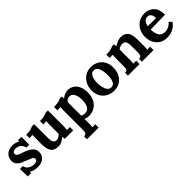

<svg xmlns="http://www.w3.org/2000/svg" viewBox="146 -1246 2296 2296"><g transform="rotate(-45 1294.0 -98.5)"><path d="M203.5 12.1Q170.9 12.1 140.3 3.9Q109.6 -4.4 92.4 -17.2L93.9 5.1H36.7L33.7 -123.9H82.5Q86.2 -89.5 118.8 -65.8Q151.4 -42.2 199.1 -42.2Q217.5 -42.2 234.1 -51Q250.8 -59.8 250.8 -79.6Q250.5 -101.2 228.3 -111.8Q206.1 -122.5 163.5 -139Q132.4 -151.1 101.4 -165Q70.4 -179 49.9 -202.6Q29.3 -226.3 29.3 -266.6Q29.3 -295.6 44.2 -323.4Q59 -351.3 90.2 -369.5Q121.4 -387.6 170.5 -387.6Q191.1 -387.6 216.9 -381.2Q242.8 -374.8 260.7 -361.9V-383.9H317.6V-250.8H268.8Q264.4 -276.9 250.3 -295.6Q236.2 -314.3 214.7 -324.5Q193.3 -334.8 166.1 -334.8Q147 -334.8 131.6 -325.8Q116.2 -316.8 116.2 -295.2Q116.2 -277.6 128.3 -267.7Q140.4 -257.8 161.3 -250.8Q182.3 -243.9 207.9 -235.1Q246.1 -221.9 275.9 -204.8Q305.8 -187.8 323.1 -163.4Q340.3 -139 340.3 -103.8Q340.3 -64.9 320.7 -39.1Q301.1 -13.2 269.7 -0.6Q238.4 12.1 203.5 12.1Z M550.4 12.1Q482.9 12.1 454.3 -27.5Q425.7 -67.1 425.7 -154V-240.2Q425.7 -254.1 426.3 -271.5Q426.8 -289 427.9 -305.8Q416.2 -305.1 399.7 -304.5Q383.2 -304 375.5 -303.3V-360.5H382.8Q429.8 -360.5 456.4 -368.2Q482.9 -375.9 491 -382.8H532.5V-153.3Q532.5 -104.5 545.1 -80.9Q557.8 -57.2 585.6 -57.2Q605.1 -57.2 625 -67.8Q645 -78.5 657.9 -93.1V-240.2Q657.9 -254.1 658.6 -271.5Q659.3 -289 660.8 -305.8Q649.1 -305.1 632.6 -304.5Q616.1 -304 608.4 -303.3V-360.5H626.3Q661.9 -360.5 688.9 -368.4Q715.8 -376.2 723.1 -382.8H764.6V-121Q764.6 -110.4 763.8 -91.1Q763.1 -71.9 761.3 -55Q773 -56.1 787.7 -56.7Q802.3 -57.2 810.4 -57.2V0H667.4Q666.3 -9.5 665.2 -19.6Q664.1 -29.7 663 -38.9Q639.9 -19.4 613.1 -3.7Q586.4 12.1 550.4 12.1Z M851.5 191.4V142.6Q872.8 142.6 882.1 134.2Q891.5 125.8 894 110.7Q896.6 95.7 896.6 75.9V-241.7Q896.6 -255.6 897.3 -272.3Q898.1 -289 899.9 -305.8Q887.4 -305.1 871.1 -304.5Q854.8 -304 846.4 -303.3V-360.5Q881.6 -360.5 905.4 -364.1Q929.2 -367.8 943.2 -372.9Q957.1 -378.1 962.2 -382.8H998.9Q1000 -375.1 1001.1 -364.5Q1002.2 -353.9 1002.6 -346.9Q1029 -369.6 1055 -378.6Q1081 -387.6 1104.1 -387.6Q1149.2 -387.6 1183.4 -364.1Q1217.5 -340.7 1236.5 -298.1Q1255.6 -255.6 1255.6 -197.7Q1255.6 -137.1 1232.5 -89.8Q1209.4 -42.5 1167.4 -15.2Q1125.4 12.1 1069.3 12.1Q1049.1 12.1 1032.8 7.7Q1016.5 3.3 1002.6 -1.5V70.8Q1002.6 81 1002 100.3Q1001.5 119.5 1000.4 136.8Q1012.1 135.7 1026.2 135.1Q1040.3 134.6 1048.4 134.6V191.4ZM1057.6 -44.4Q1092 -45.1 1111.1 -65.1Q1130.2 -85.1 1137.7 -117.2Q1145.2 -149.2 1145.2 -186.3Q1145.2 -220.4 1136.8 -251.4Q1128.3 -282.4 1110.4 -301.6Q1092.4 -320.9 1063.4 -319.8Q1044.7 -319.4 1028.8 -310.6Q1012.8 -301.8 1002.6 -286.8Q1002.6 -258.2 1002.6 -229.6Q1002.6 -201 1002.6 -172.4Q1002.6 -143.7 1002.6 -115.1Q1002.6 -86.5 1002.6 -57.9Q1010.6 -52.1 1025.9 -48Q1041.1 -44 1057.6 -44.4Z M1494.7 12.1Q1440.4 12.1 1397 -11.2Q1353.5 -34.5 1328.2 -77.6Q1302.9 -120.6 1302.9 -179.3Q1302.9 -241.7 1328.7 -288.6Q1354.6 -335.5 1397.9 -361.6Q1441.1 -387.6 1492.5 -387.6Q1546 -387.6 1588.9 -364.3Q1631.8 -341 1656.8 -297.8Q1681.7 -254.5 1681.7 -194.4Q1681.7 -131.3 1657.9 -84.9Q1634 -38.5 1591.9 -13.2Q1549.7 12.1 1494.7 12.1ZM1497.6 -41.4Q1527.3 -41.8 1543.1 -62Q1558.9 -82.1 1564.7 -112.9Q1570.6 -143.7 1570.6 -175.7Q1570.6 -213.1 1563.3 -250.1Q1555.9 -287.1 1538.5 -311.5Q1521.1 -335.9 1490.6 -334.8Q1461.7 -334.1 1444.8 -313.9Q1427.9 -293.7 1420.8 -263.1Q1413.6 -232.5 1413.6 -199.9Q1413.6 -161.7 1421.7 -124.9Q1429.8 -88 1448.3 -64.4Q1466.8 -40.7 1497.6 -41.4Z M1735.6 0V-48.8Q1756.5 -48.8 1765.9 -57.2Q1775.2 -65.6 1777.6 -80.7Q1780 -95.7 1780 -115.5V-241.7Q1780 -255.6 1780.7 -272.3Q1781.4 -289 1782.9 -305.8Q1771.2 -305.1 1754.7 -304.5Q1738.2 -304 1730.5 -303.3V-360.5Q1764.9 -360.5 1788.8 -364.1Q1812.6 -367.8 1826.7 -372.9Q1840.9 -378.1 1846 -382.8H1882.7Q1885.2 -368.2 1884.5 -364.3Q1883.8 -360.5 1887.4 -345.4Q1909.4 -363 1941.3 -375.3Q1973.2 -387.6 1995.6 -387.6Q2064.2 -387.6 2093.3 -348Q2122.5 -308.4 2122.5 -221.5V-121Q2122.5 -110.4 2121.7 -91.1Q2121 -71.9 2119.2 -55Q2132 -56.1 2146.1 -56.7Q2160.2 -57.2 2168.3 -57.2V0H1971.4V-48.8Q2002.9 -48.8 2009.7 -67.3Q2016.5 -85.8 2016.5 -115.5L2015.8 -222.2Q2015.8 -271.4 2002 -294.8Q1988.3 -318.3 1954.9 -318.3Q1936.2 -318.3 1917.7 -310.2Q1899.2 -302.2 1886.7 -290.8Q1886.7 -280.2 1886.7 -269.3Q1886.7 -258.5 1886.7 -247.9V-121Q1886.7 -110.4 1886 -91.1Q1885.2 -71.9 1883.4 -55Q1895.1 -56.1 1909.8 -56.7Q1924.5 -57.2 1932.5 -57.2V0Z M2392.7 12.1Q2337.7 12.1 2295.9 -12.3Q2254.1 -36.7 2230.7 -81.4Q2207.2 -126.1 2207.2 -187Q2207.2 -239.8 2230.5 -285.5Q2253.8 -331.1 2296.1 -359.4Q2338.5 -387.6 2394.9 -387.6Q2436.7 -387.6 2475.8 -371.5Q2514.9 -355.3 2539.8 -315Q2564.7 -274.7 2564 -202.1L2317.9 -197.7Q2317.9 -136 2341.4 -95.5Q2364.9 -55 2423.5 -55Q2446.3 -55 2477.3 -67.3Q2508.3 -79.6 2533.9 -111.1L2568 -79.6Q2540.9 -40.7 2510.1 -21.1Q2479.3 -1.5 2448.8 5.3Q2418.4 12.1 2392.7 12.1ZM2322.3 -250.1H2460.6Q2459.8 -281.3 2451.8 -299.8Q2443.7 -318.3 2430.1 -326.5Q2416.6 -334.8 2399 -334.8Q2365.6 -334.8 2346.7 -311.3Q2327.8 -287.9 2322.3 -250.1Z"/></g></svg>

Font: Parastoo
Style: Regular
Weight: 400
Foundry: Saber Rastikerdar (saber.rastikerdar@gmail.com)
Version: Version 3.000